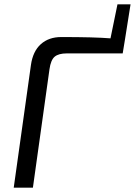

<svg xmlns="http://www.w3.org/2000/svg" viewBox="-20 -861 619 881"><path d="M553 -677 543 -616H287Q249 -616 231 -601Q213 -586 207 -543L131 0H43L122 -563Q131 -626 167.5 -658.5Q204 -691 261 -691Q415 -691 487 -685L519 -841H579Z"/></svg>

Font: Exo 2.0
Style: Italic
Weight: 400
Italic angle: -8°
Designer: Natanael Gama
Version: Version 1.001;PS 001.001;hotconv 1.0.70;makeotf.lib2.5.58329